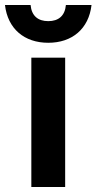

<svg xmlns="http://www.w3.org/2000/svg" viewBox="-75 -752 388 772"><path d="M51 0H187V-520H51ZM-55 -732C-44 -636 23 -580 119 -580C215 -580 282 -636 293 -732H190C186 -688 160 -667 119 -667C78 -667 52 -688 48 -732Z"/></svg>

Font: Aspekta 650
Style: Regular
Weight: 650
Designer: Ivo Dolenc
Version: Version 2.000